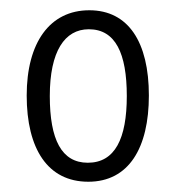

<svg xmlns="http://www.w3.org/2000/svg" viewBox="-20 -743 343 374"><path d="M270 -557C270 -661 230 -723 154 -723C77 -723 32 -660 32 -557C32 -453 73 -389 152 -389C231 -389 270 -455 270 -557ZM77 -556C77 -643 106 -686 153 -686C205 -686 227 -639 227 -556C227 -473 204 -426 151 -426C100 -426 77 -471 77 -556Z"/></svg>

Font: Noto Sans Thai Looped ExtraCondensed Light
Style: Regular
Weight: 300
Width: 2
Designer: Sasikarn Vongin, Ben Mitchell
Foundry: The Fontpad Ltd
Version: Version 1.001